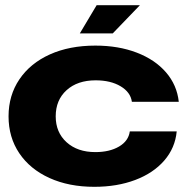

<svg xmlns="http://www.w3.org/2000/svg" viewBox="-20 -708 724 741"><path d="M344 13Q246 13 171 -21Q96 -55 54.5 -116.5Q13 -178 13 -259Q13 -340 55 -402Q97 -464 172.5 -498Q248 -532 348 -532Q437 -532 507.5 -505Q578 -478 620.5 -429Q663 -380 670 -315H489Q484 -352 445.5 -375Q407 -398 349 -398Q279 -398 237 -360Q195 -322 195 -259Q195 -197 237 -159Q279 -121 348 -121Q403 -121 439.5 -142.5Q476 -164 481 -201H662Q656 -137 614 -88.5Q572 -40 502 -13.5Q432 13 344 13ZM353 -688H520L415 -579H288Z"/></svg>

Font: Non Bureau Extended
Style: Bold
Weight: 700
Width: 7
Designer: Jona Saucedo
Foundry: Non Foundry
Version: Version 1.000; ttfautohint (v1.8.4)